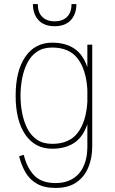

<svg xmlns="http://www.w3.org/2000/svg" viewBox="-20 -720 564 945"><path d="M142 -700H166Q166 -658 188.5 -636.5Q211 -615 249 -615Q287 -615 309.5 -636.5Q332 -658 332 -700H356Q356 -651 328.5 -621Q301 -591 249 -591Q197 -591 169.5 -621Q142 -651 142 -700ZM81 -249Q81 -206 89 -164Q97 -122 114.5 -87.5Q132 -53 162 -32.5Q192 -12 237 -12Q321 -12 362.5 -66.5Q404 -121 410 -218V-279Q404 -377 362.5 -431.5Q321 -486 237 -486Q192 -486 162 -465.5Q132 -445 114.5 -410.5Q97 -376 89 -334Q81 -292 81 -249ZM434 0Q434 58 414.5 104.5Q395 151 355.5 178Q316 205 254 205Q198 205 162 184.5Q126 164 105.5 128.5Q85 93 74 49L97 42Q112 105 148 143Q184 181 254 181Q327 181 368.5 134Q410 87 410 0V-109Q389 -46 345.5 -17Q302 12 237 12Q152 12 104.5 -57.5Q57 -127 57 -249Q57 -371 104.5 -440.5Q152 -510 237 -510Q302 -510 345.5 -481Q389 -452 410 -389V-500H434Z"/></svg>

Font: Haskoy Thin
Style: Regular
Weight: 100
Designer: Ertekin Erdin
Foundry: Ertekin Erdin
Version: Version 2.000; ttfautohint (v1.8.4.7-5d5b)